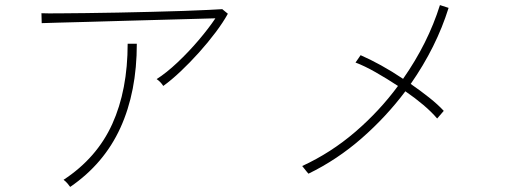

<svg xmlns="http://www.w3.org/2000/svg" viewBox="-20 -724 2040 755"><path d="M622 -386Q612 -402 596 -413Q634 -437 678 -478.5Q722 -520 761.5 -566.5Q801 -613 827 -652Q795 -651 738 -649.5Q681 -648 610 -646Q539 -644 465 -642Q391 -640 325 -638Q259 -636 210.5 -635Q162 -634 144 -633L143 -672Q165 -671 210.5 -671.5Q256 -672 316.5 -672.5Q377 -673 444 -674.5Q511 -676 577.5 -677.5Q644 -679 701 -681Q758 -683 798.5 -685Q839 -687 854 -688L876 -670Q858 -637 828 -597Q798 -557 762.5 -517.5Q727 -478 690.5 -443.5Q654 -409 622 -386ZM256 11Q252 5 245 -3Q238 -11 230 -17Q361 -103 421.5 -236.5Q482 -370 482 -552H518Q518 -363 453.5 -221.5Q389 -80 256 11Z M1193 -41Q1193 -41 1186.5 -48.5Q1180 -56 1174.5 -63.5Q1169 -71 1168 -71Q1281 -123 1376.5 -205Q1472 -287 1545 -386Q1501 -415 1457 -440Q1413 -465 1378 -478L1398 -507Q1435 -491 1478.5 -467Q1522 -443 1565 -414Q1663 -554 1710 -704L1744 -693Q1696 -539 1595 -394Q1634 -367 1668 -340Q1702 -313 1725 -288Q1725 -288 1718.5 -280.5Q1712 -273 1706 -266Q1700 -259 1699 -258Q1677 -284 1644.5 -311.5Q1612 -339 1574 -365Q1499 -265 1402.5 -180.5Q1306 -96 1193 -41Z"/></svg>

Font: Zen Kaku Gothic New Light
Style: Regular
Weight: 300
Designer: Yoshimichi Ohira
Foundry: Positype
Version: Version 1.002